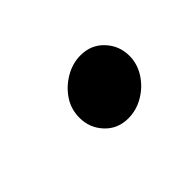

<svg xmlns="http://www.w3.org/2000/svg" viewBox="-39 -489 269 269"><g transform="rotate(-45 95.0 -355.0)"><path d="M105 -300Q84 -300 70.5 -314.5Q57 -329 57 -349Q57 -366 66 -379.5Q75 -393 89.5 -401.5Q104 -410 120 -410Q141 -410 154.5 -395.5Q168 -381 168 -361Q168 -345 159 -331Q150 -317 135.5 -308.5Q121 -300 105 -300Z"/></g></svg>

Font: Brygada 1918
Style: Italic
Weight: 400
Italic angle: -8°
Designer: Mateusz Machalski | Borys Kosmynka | Przemek Hoffer
Foundry: NIEPODLEGLA 2018
Version: Version 3.006